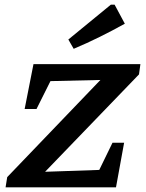

<svg xmlns="http://www.w3.org/2000/svg" viewBox="-20 -806 627 826"><path d="M578 -486 174 -67 407 -75 464 -192H514L479 0H4L11 -44L412 -462L197 -457L137 -337H86L124 -530H584ZM297 -596 274 -636 457 -786H473L517 -704Q463 -674 408.5 -647Q354 -620 297 -596Z"/></svg>

Font: Piazzolla SC SemiBold
Style: Italic
Weight: 600
Italic angle: -11.3°
Designer: Juan Pablo del Peral
Foundry: Huerta Tipografica
Version: Version 1.330